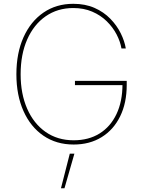

<svg xmlns="http://www.w3.org/2000/svg" viewBox="-20 -757 768 1018"><path d="M370.6 9.3Q278.8 9.3 210.4 -37.4Q142.1 -84 104.5 -168.2Q66.9 -252.4 66.9 -363.3Q66.9 -475.6 104.7 -559.6Q142.6 -643.6 210.4 -690.2Q278.3 -736.8 368.7 -736.8Q432.1 -736.8 481.2 -715.1Q530.3 -693.4 564.9 -657.7Q599.6 -622.1 620.1 -580.6Q640.6 -539.1 647 -500H624Q617.7 -537.1 597.9 -575Q578.1 -612.8 545.7 -644.5Q513.2 -676.3 468.8 -695.3Q424.3 -714.4 368.7 -714.4Q285.2 -714.4 222.2 -670.7Q159.2 -627 124.3 -547.9Q89.4 -468.8 89.4 -363.3Q89.4 -259.8 124 -180.7Q158.7 -101.6 221.9 -57.4Q285.2 -13.2 370.6 -13.2Q450.2 -13.2 508.1 -49.3Q565.9 -85.4 597.7 -152.3Q629.4 -219.2 629.4 -310.5L639.2 -305.7H377.4V-328.1H651.9V-306.6Q651.9 -210.9 616.9 -139.9Q582 -68.8 518.8 -29.8Q455.6 9.3 370.6 9.3ZM303.2 241.2 350.1 57.6H374.5L321.8 241.2Z"/></svg>

Font: Inter 17pt Thin
Style: Regular
Weight: 250
Version: Version 4.001;git-66647c0bb